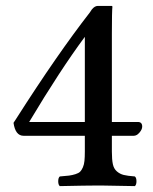

<svg xmlns="http://www.w3.org/2000/svg" viewBox="-20 -630 521 652"><path d="M79.1 -215.8H268.1V-504.9Q184.1 -391.6 79.1 -215.8ZM268.1 -168.9H60.1Q32.2 -168.9 25.9 -212.9L35.2 -227.1Q174.3 -445.3 285.2 -587.9L292 -598.1Q301.8 -609.9 312 -609.9H359.9L361.8 -607.9Q359.9 -592.8 359.9 -515.1V-215.8H448.2Q462.9 -215.8 462.9 -200.2Q462.9 -190.4 453.6 -179.7Q444.3 -168.9 434.1 -168.9H359.9V-115.2Q359.9 -87.9 363.3 -72.3Q366.7 -56.6 377 -47.9Q387.2 -39.1 400.1 -35.9Q413.1 -32.7 438 -30.8Q443.4 -26.4 443.4 -14.4Q443.4 -2.4 438 2Q346.2 0 325.2 0H309.1Q274.9 0 183.1 2Q177.7 -2.4 177.7 -14.4Q177.7 -26.4 183.1 -30.8Q203.1 -32.2 214.4 -33.7Q225.6 -35.2 236.3 -38.6Q247.1 -42 252.2 -47.1Q257.3 -52.2 261.5 -61.8Q265.6 -71.3 266.8 -83.7Q268.1 -96.2 268.1 -115.2Z"/></svg>

Font: Common Serif Medium
Style: Regular
Weight: 500
Designer: Philipp H. Poll, Khaled Hosny
Foundry: Stefan Peev, Context Ltd.
Version: Version 1.026